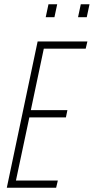

<svg xmlns="http://www.w3.org/2000/svg" viewBox="-20 -883 441 903"><path d="M12 0 157 -688H391L383 -654H186L125 -365H297L290 -331H118L55 -34H252L244 0ZM347 -802 360 -863H401L388 -802ZM195 -802 208 -863H249L236 -802Z"/></svg>

Font: Saira ExtraCondensed Thin
Style: Italic
Weight: 250
Width: 2
Italic angle: -12°
Designer: Hector Gatti with collaboration of the Omnibus-Type team
Foundry: Omnibus-Type
Version: Version 1.101